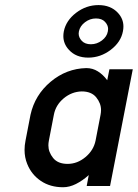

<svg xmlns="http://www.w3.org/2000/svg" viewBox="-20 -747 553 771"><path d="M383.8 -286.1Q385.7 -295.9 385.7 -305.2Q385.7 -332 366.5 -356Q347.2 -379.9 308.1 -379.9Q268.1 -378.9 235.8 -352.1Q203.6 -325.2 196.3 -286.1L176.3 -182.6Q174.3 -172.4 174.3 -163.1Q174.3 -136.2 193.4 -112.5Q212.4 -88.9 251.5 -88.9Q290.5 -88.9 323.2 -116.2Q356 -143.6 363.8 -182.6ZM419.4 -468.8H513.2L421.9 0H328.1L336.4 -43.9Q311.5 -21.5 285.2 -8.3Q258.8 4.9 233.4 4.9Q181.6 4.9 144 -20.5Q106.4 -45.9 89.4 -88.4Q78.6 -114.7 78.6 -145Q78.6 -163.1 82.5 -182.6L102.5 -286.1Q120.1 -365.7 183.3 -418.7Q246.6 -471.7 326.7 -473.6Q352.1 -473.6 373 -460.4Q394 -447.3 410.6 -424.8ZM413.1 -621.1Q414.1 -626 414.1 -630.9Q414.1 -646 401.6 -659.4Q389.2 -672.9 365.2 -672.9Q341.3 -672.9 321.3 -657.7Q301.3 -642.6 296.9 -621.1Q295.9 -616.2 295.9 -612.3Q295.9 -596.2 308.6 -582.8Q321.3 -569.3 345.2 -569.3Q369.1 -569.3 389.2 -584.5Q409.2 -599.6 413.1 -621.1ZM375.5 -726.6Q424.3 -726.6 453.1 -695.8Q475.6 -671.9 475.6 -640.6Q475.6 -631.3 473.6 -621.1Q465.3 -577.6 424.3 -546.6Q383.3 -515.6 334.5 -515.6Q285.2 -515.6 256.8 -546.9Q234.4 -570.8 234.4 -602.1Q234.4 -611.3 236.3 -621.1Q245.1 -664.6 285.6 -695.6Q326.2 -726.6 375.5 -726.6Z"/></svg>

Font: Lambda
Style: Italic
Weight: 400
Italic angle: -11°
Designer: GGBotNet
Version: 0.22